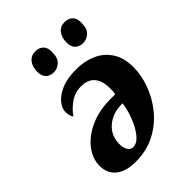

<svg xmlns="http://www.w3.org/2000/svg" viewBox="-220 -872 992 992"><g transform="rotate(-45 276.0 -375.5)"><path d="M181 10Q111 10 72.5 -21Q34 -52 34 -107Q34 -161 71 -208Q108 -255 172 -283.5Q236 -312 318 -312H353Q355 -322 355.5 -332.5Q356 -343 356 -353Q356 -407 331.5 -436.5Q307 -466 257 -466Q211 -466 175 -440Q139 -414 119 -383Q106 -401 106 -430Q106 -454 127 -481Q148 -508 191.5 -527Q235 -546 303 -546Q362 -546 411.5 -524Q461 -502 490 -457Q519 -412 519 -343Q519 -287 497 -225.5Q475 -164 432 -110.5Q389 -57 326 -23.5Q263 10 181 10ZM226 -53Q254 -53 279 -83.5Q304 -114 322 -159.5Q340 -205 347 -252H338Q296 -252 261.5 -235Q227 -218 206.5 -187.5Q186 -157 186 -115Q186 -87 196.5 -70Q207 -53 226 -53ZM424 -616Q397 -616 380.5 -631.5Q364 -647 364 -678Q364 -715 382 -738Q400 -761 431 -761Q458 -761 474.5 -745.5Q491 -730 491 -699Q491 -653 470 -634.5Q449 -616 424 -616ZM210 -616Q183 -616 166.5 -631.5Q150 -647 150 -678Q150 -715 168 -738Q186 -761 218 -761Q244 -761 260.5 -745.5Q277 -730 277 -699Q277 -653 255.5 -634.5Q234 -616 210 -616Z"/></g></svg>

Font: Noto Serif SemiCondensed ExtraBold
Style: Italic
Weight: 800
Width: 4
Italic angle: -12°
Designer: Monotype Design Team
Foundry: Monotype Imaging Inc.
Version: Version 2.014; ttfautohint (v1.8.4.7-5d5b)